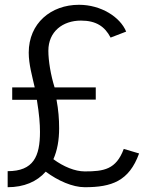

<svg xmlns="http://www.w3.org/2000/svg" viewBox="-20 -772 653 802"><path d="M334 10C446 10 519 -15 561 -131L497 -150C465 -64 414 -56 334 -56C293 -56 245 -76 203 -107C219 -143 227 -186 227 -236C227 -275 224 -313 216 -356H380V-407H208C192 -458 182 -518 182 -560C182 -640 242 -686 318 -686C382 -686 418 -661 442 -615L507 -640C482 -701 402 -752 310 -752C193 -752 100 -675 100 -552C100 -503 115 -452 125 -407H31V-355H134C144 -294 147 -254 147 -221C147 -119 120 -57 12 -57V10C80 10 134 -13 171 -55C222 -17 283 10 334 10Z"/></svg>

Font: Cheyenne Sans Light
Style: Regular
Weight: 300
Designer: The Public Sans project authors (U.S. Web Design System), Libre Franklin designed by Pablo Impallari and Rodrigo Fuenzal
Foundry: The Cheyenne Sans Project Authors
Version: Version 2.007